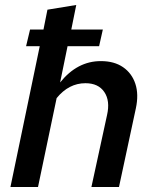

<svg xmlns="http://www.w3.org/2000/svg" viewBox="-20 -753 618 773"><path d="M22 0 140 -567H85L101 -634H155L171 -714L287 -733L267 -634H394L379 -567H252L222 -421Q291 -507 386 -507Q440 -507 475.5 -482.5Q511 -458 525 -415.5Q539 -373 527 -317L459 0H348L411 -290Q424 -347 400 -382.5Q376 -418 324 -418Q257 -418 208 -358L133 0Z"/></svg>

Font: Red Hat Text Medium
Style: Italic
Weight: 500
Italic angle: -12°
Designer: Pentagram, MCKL
Foundry: Pentagram, MCKL
Version: Version 1.023; ttfautohint (v1.8.3)